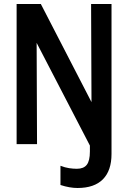

<svg xmlns="http://www.w3.org/2000/svg" viewBox="-20 -720 640 959"><path d="M367 219Q328 219 282 204V108Q305 117 325.5 120Q346 123 364 123Q398 123 413.5 103Q429 83 429 37V7L163 -506L165 0H63V-700H184L437 -210L435 -700H537V49Q537 132 494 175.5Q451 219 367 219Z"/></svg>

Font: Red Hat Mono SemiBold
Style: Regular
Weight: 600
Monospace: yes
Designer: Pentagram, MCKL
Foundry: Pentagram, MCKL
Version: Version 1.023